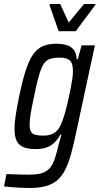

<svg xmlns="http://www.w3.org/2000/svg" viewBox="-56 -735 494 953"><path d="M92 198Q71 198 47.5 197Q24 196 2.5 194Q-19 192 -36 190L-24 129Q-1 130 18 130.5Q37 131 54.5 131.5Q72 132 87 132Q127 132 151.5 124.5Q176 117 191 99.5Q206 82 216 52.5Q226 23 236 -21Q239 -31 242.5 -44Q246 -57 249 -67H244Q231 -43 213.5 -26.5Q196 -10 174 -2.5Q152 5 123 5Q86 5 62 -4Q38 -13 27 -35Q16 -57 16 -95Q16 -124 22 -163.5Q28 -203 39 -256Q55 -334 71.5 -385Q88 -436 108.5 -465Q129 -494 157 -506Q185 -518 225 -518Q249 -518 271 -512.5Q293 -507 308 -490.5Q323 -474 325 -441H330L349 -510H415L321 -73Q309 -15 296.5 30Q284 75 268 107Q252 139 229 159Q206 179 172.5 188.5Q139 198 92 198ZM159 -62Q183 -62 200 -68.5Q217 -75 229.5 -89.5Q242 -104 250 -126Q257 -142 264.5 -167.5Q272 -193 279 -222.5Q286 -252 292 -282Q298 -312 302 -337Q306 -362 306 -378Q307 -418 292 -433.5Q277 -449 242 -449Q213 -449 193.5 -443Q174 -437 161.5 -418.5Q149 -400 137.5 -361Q126 -322 113 -256Q102 -206 96.5 -172Q91 -138 91 -116Q91 -93 98 -81Q105 -69 120.5 -65.5Q136 -62 159 -62ZM235 -580 190 -709 192 -715H243L285 -623L361 -715H418L416 -709L320 -580Z"/></svg>

Font: Saira Condensed
Style: Italic
Weight: 400
Width: 3
Italic angle: -12°
Designer: Hector Gatti with collaboration of the Omnibus-Type team
Foundry: Omnibus-Type
Version: Version 1.100